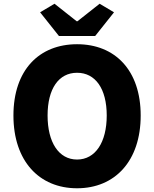

<svg xmlns="http://www.w3.org/2000/svg" viewBox="-20 -995 826 1029"><path d="M393 14C596 14 734 -132 734 -376C734 -619 596 -758 393 -758C190 -758 52 -620 52 -376C52 -132 190 14 393 14ZM393 -140C295 -140 235 -232 235 -376C235 -520 295 -605 393 -605C491 -605 552 -520 552 -376C552 -232 491 -140 393 -140ZM296 -802H490L591 -929L514 -975L395 -881H391L272 -975L195 -929Z"/></svg>

Font: Noto Sans JP Black
Style: Regular
Weight: 900
Designer: Ryoko NISHIZUKA 西塚涼子 (kana, bopomofo & ideographs); Paul D. Hunt (Latin, Greek & Cyrillic); Sandoll Communications 산돌커뮤니
Foundry: Adobe
Version: Version 2.002;hotconv 1.0.116;makeotfexe 2.5.65601